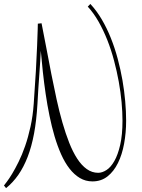

<svg xmlns="http://www.w3.org/2000/svg" viewBox="-30 -840 724 980"><path d="M-9.8 106.9Q-6.3 102.5 5.1 87.4Q16.6 72.3 32 46.9Q47.4 21.5 64.9 -13.9Q82.5 -49.3 98.1 -94.2Q113.8 -139.2 125.7 -193.4Q137.7 -247.6 142.1 -310.1Q148.9 -401.9 153.1 -477.1Q157.2 -552.2 159.4 -606Q161.6 -659.7 162.4 -689.2Q163.1 -718.8 163.1 -719.2L182.1 -721.2Q194.8 -658.7 207 -592.8Q219.2 -526.9 232.2 -461.4Q245.1 -396 258.8 -333.3Q272.5 -270.5 288.6 -214.6Q304.7 -158.7 323.2 -111.6Q341.8 -64.5 364 -30.3Q386.2 3.9 412.8 22.9Q439.5 42 471.2 42Q491.7 42 513.7 27.8Q535.6 13.7 553.7 -18.1Q571.8 -49.8 583.5 -100.6Q595.2 -151.4 595.2 -224.1Q595.2 -267.6 590.6 -318.4Q585.9 -369.1 576.2 -423.1Q566.4 -477.1 552 -531.2Q537.6 -585.4 517.8 -635.5Q498 -685.5 473.1 -729.5Q448.2 -773.4 418 -806.2L431.2 -819.8Q463.4 -785.2 489.5 -740.7Q515.6 -696.3 535.9 -645.5Q556.2 -594.7 570.8 -540Q585.4 -485.4 595 -430.7Q604.5 -376 609.1 -323.2Q613.8 -270.5 613.8 -224.1Q613.8 -163.1 603.5 -106.9Q593.3 -50.8 572 -7.8Q550.8 35.2 518.6 60.5Q486.3 85.9 441.9 85.9Q406.7 85.9 377.7 68.6Q348.6 51.3 324.7 20.5Q300.8 -10.3 282 -52.5Q263.2 -94.7 248.5 -144.3Q233.9 -193.8 222.7 -248.8Q211.4 -303.7 203.1 -360.4Q194.8 -417 188.7 -473.1Q182.6 -529.3 178.2 -581.1Q175.8 -528.3 170.7 -459.7Q165.5 -391.1 161.1 -309.1Q156.2 -225.1 143.8 -158.2Q131.3 -91.3 111.1 -39.1Q90.8 13.2 63.5 52.5Q36.1 91.8 1 120.1Z"/></svg>

Font: Clicker Script
Style: Regular
Weight: 400
Designer: Astigmatic (AOETI)
Foundry: Astigmatic (AOETI)
Version: Version 1.000